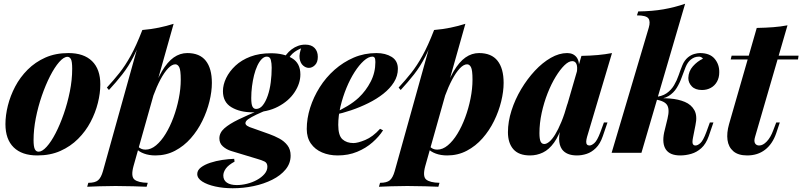

<svg xmlns="http://www.w3.org/2000/svg" viewBox="-20 -815 4279 1024"><path d="M340 -512Q320 -512 295.5 -484Q271 -456 247 -409Q223 -362 203 -304Q183 -246 171 -185Q159 -124 159 -68Q159 -34 165.5 -20Q172 -6 186 -6Q205 -6 229 -32.5Q253 -59 276.5 -104.5Q300 -150 320 -207.5Q340 -265 352.5 -327Q365 -389 365 -448Q365 -488 358 -500Q351 -512 340 -512ZM9 -153Q9 -200 22 -252Q35 -304 61 -353.5Q87 -403 127.5 -443.5Q168 -484 222 -508Q276 -532 345 -532Q427 -532 471 -489Q515 -446 515 -365Q515 -318 502 -266Q489 -214 463 -164.5Q437 -115 396.5 -74.5Q356 -34 302 -10Q248 14 179 14Q97 14 53 -29Q9 -72 9 -153Z M915 -472Q897 -472 876.5 -450.5Q856 -429 835.5 -390.5Q815 -352 797.5 -304Q780 -256 767 -202L786 -302Q813 -383 843 -434Q873 -485 906.5 -508.5Q940 -532 979 -532Q1045 -532 1077.5 -491Q1110 -450 1110 -373Q1110 -327 1097 -274Q1084 -221 1059 -170Q1034 -119 997.5 -77.5Q961 -36 913.5 -11Q866 14 809 14Q775 14 748 4Q721 -6 707 -22L714 -36Q723 -26 733 -21.5Q743 -17 756 -17Q785 -17 812.5 -40Q840 -63 863.5 -101.5Q887 -140 905 -188.5Q923 -237 933.5 -289.5Q944 -342 944 -390Q944 -441 936 -456.5Q928 -472 915 -472ZM739 -655Q786 -659 827 -667.5Q868 -676 906 -688L692 71Q677 126 697 142.5Q717 159 768 160L762 181Q737 180 692 178.5Q647 177 596 177Q553 177 510 178.5Q467 180 445 181L451 160Q487 160 503 146.5Q519 133 529 98ZM550 -348Q586 -387 617 -426Q648 -465 677.5 -518.5Q707 -572 738 -652L741 -636Q720 -567 692.5 -513.5Q665 -460 632 -418Q599 -376 561 -335Z M1363 -227 1416 -233Q1375 -217 1347 -203.5Q1319 -190 1304 -179.5Q1289 -169 1289 -158Q1289 -150 1299 -143.5Q1309 -137 1329 -131L1416 -100Q1444 -90 1470 -76Q1496 -62 1513 -40Q1530 -18 1530 15Q1530 56 1503.5 88.5Q1477 121 1432 143.5Q1387 166 1332.5 177.5Q1278 189 1221 189Q1171 189 1128 179.5Q1085 170 1058.5 153Q1032 136 1032 113Q1032 93 1051.5 78Q1071 63 1101.5 53Q1132 43 1165.5 38Q1199 33 1229 32L1231 47Q1198 65 1184.5 84Q1171 103 1171 121Q1171 146 1190 159Q1209 172 1243 172Q1269 172 1297.5 165Q1326 158 1350.5 144.5Q1375 131 1390.5 113Q1406 95 1406 74Q1406 54 1391 46.5Q1376 39 1351 32L1212 -10Q1187 -18 1168.5 -34.5Q1150 -51 1150 -77Q1150 -107 1176.5 -130.5Q1203 -154 1251.5 -177.5Q1300 -201 1363 -227ZM1403 -513Q1389 -513 1376 -500Q1363 -487 1352.5 -464.5Q1342 -442 1335 -414Q1328 -386 1324 -354.5Q1320 -323 1320 -292Q1320 -259 1326.5 -246.5Q1333 -234 1346 -234Q1366 -234 1381.5 -253.5Q1397 -273 1408 -305Q1419 -337 1424 -376Q1429 -415 1429 -454Q1429 -477 1424.5 -495Q1420 -513 1403 -513ZM1425 -531Q1493 -531 1537.5 -504.5Q1582 -478 1582 -418Q1582 -370 1551 -323Q1520 -276 1462.5 -246Q1405 -216 1327 -216Q1260 -216 1214.5 -243Q1169 -270 1169 -329Q1169 -363 1186 -398.5Q1203 -434 1235.5 -464.5Q1268 -495 1315.5 -513Q1363 -531 1425 -531ZM1506 -478 1486 -485Q1501 -526 1535 -551.5Q1569 -577 1608 -577Q1641 -577 1658 -559Q1675 -541 1675 -512Q1675 -483 1660 -468Q1645 -453 1627 -453Q1611 -453 1596.5 -465.5Q1582 -478 1578 -503Q1574 -528 1590 -568L1596 -561Q1560 -548 1540 -529Q1520 -510 1506 -478Z M1762 -213Q1799 -229 1833 -249.5Q1867 -270 1893 -294Q1932 -331 1957 -379.5Q1982 -428 1982 -484Q1982 -501 1978 -507Q1974 -513 1966 -513Q1945 -513 1920 -490.5Q1895 -468 1871 -430.5Q1847 -393 1827.5 -345.5Q1808 -298 1796 -247.5Q1784 -197 1784 -149Q1784 -92 1806.5 -72Q1829 -52 1865 -52Q1888 -52 1928 -68.5Q1968 -85 2007 -128L2023 -120Q2002 -87 1967 -56Q1932 -25 1885 -5.5Q1838 14 1781 14Q1735 14 1697.5 -2Q1660 -18 1638 -49.5Q1616 -81 1616 -127Q1616 -183 1634 -240Q1652 -297 1685 -349.5Q1718 -402 1764.5 -443Q1811 -484 1867 -508Q1923 -532 1988 -532Q2036 -532 2069 -511.5Q2102 -491 2102 -448Q2102 -410 2081 -376.5Q2060 -343 2024.5 -315Q1989 -287 1944.5 -265Q1900 -243 1853 -227Q1806 -211 1761 -202Z M2471 -472Q2453 -472 2432.5 -450.5Q2412 -429 2391.5 -390.5Q2371 -352 2353.5 -304Q2336 -256 2323 -202L2342 -302Q2369 -383 2399 -434Q2429 -485 2462.5 -508.5Q2496 -532 2535 -532Q2601 -532 2633.5 -491Q2666 -450 2666 -373Q2666 -327 2653 -274Q2640 -221 2615 -170Q2590 -119 2553.5 -77.5Q2517 -36 2469.5 -11Q2422 14 2365 14Q2331 14 2304 4Q2277 -6 2263 -22L2270 -36Q2279 -26 2289 -21.5Q2299 -17 2312 -17Q2341 -17 2368.5 -40Q2396 -63 2419.5 -101.5Q2443 -140 2461 -188.5Q2479 -237 2489.5 -289.5Q2500 -342 2500 -390Q2500 -441 2492 -456.5Q2484 -472 2471 -472ZM2295 -655Q2342 -659 2383 -667.5Q2424 -676 2462 -688L2248 71Q2233 126 2253 142.5Q2273 159 2324 160L2318 181Q2293 180 2248 178.5Q2203 177 2152 177Q2109 177 2066 178.5Q2023 180 2001 181L2007 160Q2043 160 2059 146.5Q2075 133 2085 98ZM2106 -348Q2142 -387 2173 -426Q2204 -465 2233.5 -518.5Q2263 -572 2294 -652L2297 -636Q2276 -567 2248.5 -513.5Q2221 -460 2188 -418Q2155 -376 2117 -335Z M2883 -47Q2895 -47 2910 -59.5Q2925 -72 2941 -98Q2957 -124 2974 -165Q2991 -206 3007 -264L2982 -156Q2962 -92 2935 -54.5Q2908 -17 2875.5 -1.5Q2843 14 2807 14Q2747 14 2718 -19Q2689 -52 2689 -110Q2689 -166 2708 -225.5Q2727 -285 2759.5 -339.5Q2792 -394 2832.5 -437.5Q2873 -481 2917.5 -506.5Q2962 -532 3005 -532Q3038 -532 3055.5 -509Q3073 -486 3067 -433L3056 -427Q3061 -458 3054.5 -473.5Q3048 -489 3032 -489Q3013 -489 2990 -466.5Q2967 -444 2943.5 -405.5Q2920 -367 2900.5 -317.5Q2881 -268 2869 -213Q2857 -158 2857 -105Q2857 -74 2863 -60.5Q2869 -47 2883 -47ZM3081 -517Q3130 -518 3168.5 -521.5Q3207 -525 3244 -532L3111 -85Q3107 -71 3106.5 -60.5Q3106 -50 3110.5 -44.5Q3115 -39 3124 -39Q3135 -39 3150 -52Q3165 -65 3182 -110L3201 -162H3220L3195 -89Q3181 -48 3158 -25.5Q3135 -3 3109 5.5Q3083 14 3057 14Q3001 14 2977 -19Q2962 -41 2962 -74Q2962 -107 2975 -152Z M3401 0H3242L3440 -667Q3450 -701 3438 -717Q3426 -733 3377 -733L3384 -754Q3460 -755 3519.5 -765.5Q3579 -776 3634 -795ZM3676 -81Q3671 -56 3675 -47.5Q3679 -39 3689 -39Q3701 -39 3715.5 -52Q3730 -65 3747 -110L3766 -162H3785L3760 -89Q3745 -47 3720.5 -25Q3696 -3 3666.5 5.5Q3637 14 3608 14Q3553 14 3531.5 -17.5Q3510 -49 3522 -108L3540 -182Q3553 -235 3536 -257.5Q3519 -280 3463 -286V-290Q3509 -293 3553.5 -289.5Q3598 -286 3632.5 -271.5Q3667 -257 3683.5 -227Q3700 -197 3689 -147ZM3709 -513Q3695 -513 3684.5 -509Q3674 -505 3664 -497Q3647 -483 3636.5 -457Q3626 -431 3615.5 -401.5Q3605 -372 3589 -346Q3573 -320 3546 -303Q3519 -286 3475 -287L3465 -286L3467 -297Q3510 -300 3535 -317.5Q3560 -335 3575 -360.5Q3590 -386 3599.5 -414Q3609 -442 3619.5 -467.5Q3630 -493 3649 -509Q3665 -522 3682.5 -527Q3700 -532 3713 -532Q3766 -532 3791.5 -501.5Q3817 -471 3816 -429Q3816 -401 3804 -379.5Q3792 -358 3771 -346.5Q3750 -335 3724 -335Q3688 -335 3669.5 -354.5Q3651 -374 3651 -399Q3652 -435 3675.5 -461.5Q3699 -488 3729 -502Q3726 -507 3720 -510Q3714 -513 3709 -513Z M4239 -518 4236 -498H3877L3882 -518ZM4007 -85Q4000 -62 4007 -50.5Q4014 -39 4029 -39Q4049 -39 4069.5 -60.5Q4090 -82 4104 -120L4120 -162H4139L4120 -105Q4100 -47 4060.5 -16.5Q4021 14 3965 14Q3917 14 3891 -8.5Q3865 -31 3860 -68.5Q3855 -106 3868 -152L4016 -666Q4065 -667 4104 -670Q4143 -673 4180 -680Z"/></svg>

Font: Playfair Display ExtraBold
Style: Italic
Weight: 800
Italic angle: -14°
Designer: Claus Eggers Sørensen
Foundry: Claus Eggers Sørensen
Version: Version 1.203